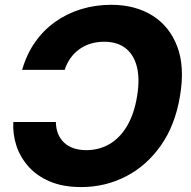

<svg xmlns="http://www.w3.org/2000/svg" viewBox="-20 -757 783 787"><path d="M312.5 9.8Q238.3 9.8 184.3 -13.2Q130.4 -36.1 96.2 -75Q62 -113.8 46.9 -160.9Q31.7 -208 34.7 -256.8H209Q209.5 -230 218 -208.7Q226.6 -187.5 242.7 -172.4Q258.8 -157.2 281.7 -149.4Q304.7 -141.6 334 -141.6Q386.2 -141.6 429 -166.5Q471.7 -191.4 501 -241Q530.3 -290.5 542 -363.3Q553.7 -434.1 541 -483.6Q528.3 -533.2 494.4 -559.6Q460.4 -585.9 406.7 -585.9Q377.4 -585.9 351.8 -578.1Q326.2 -570.3 305.2 -555.2Q284.2 -540 269 -518.8Q253.9 -497.6 245.1 -470.7H70.8Q88.9 -534.2 123.5 -583.7Q158.2 -633.3 206.3 -667.5Q254.4 -701.7 312.7 -719.5Q371.1 -737.3 436 -737.3Q533.2 -737.3 603.8 -693.8Q674.3 -650.4 706.3 -566.9Q738.3 -483.4 717.8 -363.3Q698.2 -244.1 639.4 -160.6Q580.6 -77.1 495.8 -33.7Q411.1 9.8 312.5 9.8Z"/></svg>

Font: Inter ExtraBold
Style: Italic
Weight: 800
Italic angle: -9.3988°
Designer: Rasmus Andersson
Foundry: rsms
Version: Version 4.001;git-66647c0bb